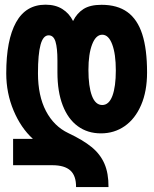

<svg xmlns="http://www.w3.org/2000/svg" viewBox="-20 -578 640 799"><path d="M197.5 109.5H34.5V0H117Q67 -45.5 36.5 -118Q6 -190.5 6 -273Q6 -411.5 46.8 -485Q87.5 -558.5 169.5 -558.5Q211 -558.5 239.8 -540.2Q268.5 -522 284 -490.5Q300 -523 327.5 -540.5Q355 -558 402.5 -558Q468.5 -558 510.2 -527.8Q552 -497.5 572 -435.5Q592 -373.5 592 -276.5Q592 -198 567.2 -140.8Q542.5 -83.5 499 -53.2Q455.5 -23 400 -23Q344.5 -23 303.8 -52.8Q263 -82.5 241 -139.5Q219 -196.5 219 -276.5V-326Q219 -378 211 -404.5Q203 -431 182.5 -431Q159.5 -431 148.8 -392Q138 -353 138 -273Q138 -179.5 171.2 -116Q204.5 -52.5 264.5 -24Q325 4.5 361 33.8Q397 63 414.5 103Q432 143 431.5 200.5H296.5Q297 153.5 272.8 131.5Q248.5 109.5 197.5 109.5ZM462 -285Q462 -353 447 -393.2Q432 -433.5 405.5 -433.5Q379 -433.5 363.5 -393.5Q348 -353.5 348 -287Q348 -218 362.5 -179.5Q377 -141 405.5 -141Q433.5 -141 447.8 -179.2Q462 -217.5 462 -285Z"/></svg>

Font: JuliaMono ExtraBold
Style: Regular
Weight: 800
Monospace: yes
Designer: cormullion
Foundry: corm
Version: Version 0.055; ttfautohint (v1.8.4)